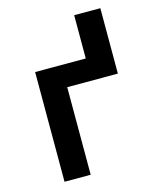

<svg xmlns="http://www.w3.org/2000/svg" viewBox="-110 -802 720 879"><g transform="rotate(-15 250.0 -362.5)"><path d="M86 0V-520H326V-725H450V-415H210V0Z"/></g></svg>

Font: Iosevka SS04 Extrabold
Style: Regular
Weight: 800
Monospace: yes
Designer: Belleve Invis
Foundry: Belleve Invis
Version: Version 19.0.0; ttfautohint (v1.8.4)